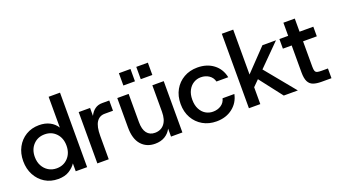

<svg xmlns="http://www.w3.org/2000/svg" viewBox="-62 -1226 3063 1744"><g transform="rotate(-20 1469.5 -354.0)"><path d="M271 12Q199 12 144 -22Q89 -56 57.5 -115Q26 -174 26 -249Q26 -324 57.5 -382.5Q89 -441 144.5 -474.5Q200 -508 272 -508Q330 -508 374 -485.5Q418 -463 443 -422V-720H553V0H443V-76Q420 -41 378 -14.5Q336 12 271 12ZM291 -84Q358 -84 401 -130Q444 -176 444 -248Q444 -321 401 -366.5Q358 -412 291 -412Q224 -412 181 -366.5Q138 -321 138 -249Q138 -200 158 -163Q178 -126 212.5 -105Q247 -84 291 -84Z M652 0V-496H762V-419Q780 -457 809.5 -478.5Q839 -500 880 -500H949V-401H869Q817 -401 789.5 -358.5Q762 -316 762 -226V0Z M1208 12Q1125 12 1075 -44.5Q1025 -101 1025 -212V-496H1135V-223Q1135 -153 1162.5 -117.5Q1190 -82 1240 -82Q1298 -82 1331 -123Q1364 -164 1364 -240V-496H1474V0H1364V-77Q1342 -35 1302.5 -11.5Q1263 12 1208 12ZM1284 -584V-703H1396V-584ZM1116 -584V-703H1228V-584Z M1802 12Q1728 12 1670.5 -21Q1613 -54 1580 -112.5Q1547 -171 1547 -248Q1547 -325 1580 -383.5Q1613 -442 1670.5 -475Q1728 -508 1802 -508Q1894 -508 1957 -460Q2020 -412 2037 -329H1923Q1913 -369 1879.5 -391.5Q1846 -414 1801 -414Q1763 -414 1731 -394.5Q1699 -375 1679.5 -338Q1660 -301 1660 -248Q1660 -195 1679.5 -157.5Q1699 -120 1731 -101Q1763 -82 1801 -82Q1846 -82 1879.5 -104Q1913 -126 1923 -167H2037Q2021 -87 1957.5 -37.5Q1894 12 1802 12Z M2117 0V-720H2227V-286L2428 -496H2559L2353 -289L2590 0H2454L2284 -220L2227 -163V0Z M2819 0Q2772 0 2740.5 -11Q2709 -22 2693 -53Q2677 -84 2677 -143V-403H2592V-496H2677V-623H2787V-496H2920V-403H2787V-158Q2787 -129 2792.5 -115.5Q2798 -102 2812.5 -98Q2827 -94 2855 -94H2915V0Z"/></g></svg>

Font: HostGroteskMedium
Style: Regular
Weight: 500
Designer: Doukan Karapınar based on Poppins by Indian Type Foundry, Jonny Pinhorn
Foundry: Element Type
Version: Version 1.001; ttfautohint (v1.8.4.7-5d5b)